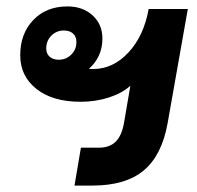

<svg xmlns="http://www.w3.org/2000/svg" viewBox="-20 -578 614 598"><path d="M565 -550 502 -194Q484 -94 427.5 -47Q371 0 268 0H212L232 -118H288Q321 -118 340 -136.5Q359 -155 366 -194L386 -311Q361 -288 319.5 -274.5Q278 -261 231 -261Q144 -261 93.5 -301Q43 -341 43 -406Q43 -473 83.5 -515.5Q124 -558 190 -558Q238 -558 268.5 -530Q299 -502 299 -458Q299 -429 288 -405Q277 -381 257 -364Q261 -363 270 -363Q332 -363 380 -414.5Q428 -466 443 -550ZM124 -427Q124 -411 134.5 -401.5Q145 -392 163 -392Q186 -392 202 -408Q218 -424 218 -447Q218 -464 207.5 -473.5Q197 -483 179 -483Q156 -483 140 -467Q124 -451 124 -427Z"/></svg>

Font: Bai Jamjuree
Style: Bold Italic
Weight: 700
Italic angle: -10°
Designer: Katatrad Aksorn Co.,Ltd.
Foundry: Cadson Demak Co.,Ltd.
Version: Version 1.000; ttfautohint (v1.6)